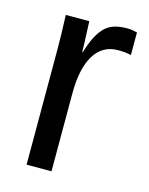

<svg xmlns="http://www.w3.org/2000/svg" viewBox="-88 -596 510 655"><g transform="rotate(15 166.5 -269.0)"><path d="M69 0V-405Q69 -460 66 -528H149Q151 -483 152 -456Q153 -429 153 -420H155Q165 -454 177 -477Q189 -500 203.5 -513.5Q218 -527 237 -532.5Q256 -538 281 -538Q296 -538 316 -533V-453Q298 -458 270 -458Q215 -458 186 -410.5Q157 -363 157 -275V0Z"/></g></svg>

Font: Libra Sans
Style: Regular
Weight: 400
Foundry: Context Ltd
Version: Version 1.000; ttfautohint (v1.3)